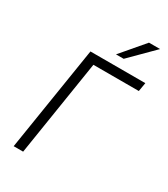

<svg xmlns="http://www.w3.org/2000/svg" viewBox="-221 -1023 986 1124"><g transform="rotate(30 272.0 -460.5)"><path d="M61 0 173 -705H544L534 -646H227L125 0ZM311 -765 444 -921H519L363 -765Z"/></g></svg>

Font: Nunito Sans 7pt Condensed Light
Style: Italic
Weight: 300
Width: 3
Italic angle: -9°
Designer: Vernon Adams
Foundry: Vernon Adams
Version: Version 3.101;gftools[0.9.27]